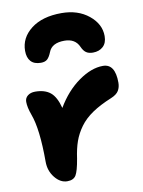

<svg xmlns="http://www.w3.org/2000/svg" viewBox="-90 -869 705 944"><g transform="rotate(-10 262.0 -397.5)"><path d="M283.2 -807.1Q365.2 -807.1 419.2 -763.2Q473.1 -719.2 473.1 -659.2Q473.1 -625 453.6 -606.9Q434.1 -588.9 402.8 -588.9Q381.8 -588.9 368.9 -597.9Q356 -606.9 347.2 -627Q328.1 -670.9 273.9 -670.9Q210.9 -670.9 194.8 -627.9Q185.5 -604.5 174.3 -594.2Q163.1 -584 142.1 -584Q108.9 -584 92 -602.5Q75.2 -621.1 75.2 -654.8Q75.2 -720.2 131.3 -763.7Q187.5 -807.1 283.2 -807.1ZM168.9 12.2Q134.3 12.2 107.2 -21.5Q80.1 -55.2 80.1 -101.1Q80.1 -264.2 51.8 -339.8Q37.1 -379.9 37.1 -407.2Q37.1 -426.3 51.5 -437.7Q65.9 -449.2 88.9 -449.2Q136.7 -449.2 164.6 -426.5Q192.4 -403.8 207 -347.2Q252.9 -425.3 316.9 -470.7Q380.9 -516.1 439 -516.1Q500 -516.1 500 -421.9Q500 -398.9 489.7 -381.8Q479.5 -364.7 451.2 -353Q394 -329.6 354.7 -303Q315.4 -276.4 291.3 -243.2Q267.1 -210 254.4 -174.1Q241.7 -138.2 234.9 -88.9Q224.6 -27.8 212.2 -7.8Q199.7 12.2 168.9 12.2Z"/></g></svg>

Font: Shantell Sans Irregular
Style: Bold
Weight: 700
Designer: Stephen Nixon, Anya Danilova, Shantell Martin
Foundry: Arrow Type
Version: Version 1.006;[9816181b4]